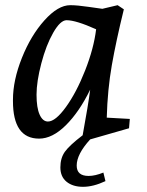

<svg xmlns="http://www.w3.org/2000/svg" viewBox="-20 -524 569 741"><path d="M276 115Q276 155 322 155Q347 155 379 142L387 175Q340 197 300.5 197Q261 197 237 177.5Q213 158 213 122Q213 86 230.5 61.5Q248 37 299 -2Q321 -122 328 -178Q286 -92 234 -40.5Q182 11 131 11Q30 11 30 -134Q30 -136 30 -139Q30 -214 64.5 -300.5Q99 -387 151.5 -445.5Q204 -504 251 -504Q278 -504 322 -497.5Q366 -491 375 -490L434 -504L458 -488Q428 -366 411.5 -272Q395 -178 392 -70L481 -65L478 -29L328 14Q276 71 276 115ZM165 -55Q194 -55 234.5 -111Q275 -167 308.5 -252Q342 -337 351 -411Q273 -446 237 -446Q213 -446 185.5 -398Q158 -350 139.5 -279.5Q121 -209 121 -158.5Q121 -108 133 -81.5Q145 -55 165 -55Z"/></svg>

Font: Andada
Style: Italic
Weight: 400
Italic angle: -8.29999°
Designer: Carolina Giovagnoli
Foundry: Carolina Giovagnoli
Version: Version 1.003